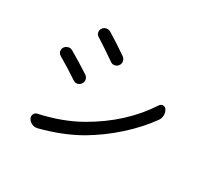

<svg xmlns="http://www.w3.org/2000/svg" viewBox="-154 -980 1307 1224"><g transform="rotate(30 500.0 -367.5)"><path d="M291 -680.7Q276.4 -688.5 272.9 -704.6Q269.5 -720.7 278.3 -734.4Q288.1 -749 304.7 -752.9Q309.6 -753.9 314.5 -753.9Q325.2 -753.9 335.9 -748Q408.2 -704.1 484.4 -651.4Q498 -641.6 501 -624Q502 -620.1 502 -616.2Q502 -603.5 494.1 -592.8Q485.4 -579.1 467.8 -576.2Q463.9 -575.2 460.9 -575.2Q448.2 -575.2 437.5 -583Q363.3 -634.8 291 -680.7ZM243.2 17.6Q235.4 19.5 227.5 19.5Q215.8 19.5 203.1 13.7Q184.6 5.9 173.8 -12.7Q169.9 -21.5 169.9 -29.3Q169.9 -36.1 172.9 -43.9Q180.7 -59.6 197.3 -62.5Q361.3 -98.6 486.3 -169.9Q711.9 -298.8 839.8 -495.1Q848.6 -508.8 864.7 -508.8Q880.9 -508.8 888.7 -495.1Q899.4 -477.5 899.4 -457Q899.4 -433.6 885.7 -415Q820.3 -324.2 728.5 -241.7Q636.7 -159.2 529.3 -95.7Q405.3 -24.4 243.2 17.6ZM141.6 -455.1Q127 -463.9 123 -479.5Q122.1 -484.4 122.1 -489.3Q122.1 -500 127.9 -508.8Q137.7 -523.4 154.3 -527.3Q159.2 -529.3 165 -529.3Q175.8 -529.3 185.5 -523.4Q264.6 -477.5 335 -431.6Q349.6 -421.9 353.5 -405.3Q354.5 -400.4 354.5 -396.5Q354.5 -383.8 346.7 -373Q337.9 -358.4 320.3 -355.5Q316.4 -354.5 312.5 -354.5Q300.8 -354.5 290 -362.3Q212.9 -414.1 141.6 -455.1Z"/></g></svg>

Font: Gen Jyuu Gothic Regular
Style: Regular
Weight: 400
Designer: [Source Han Sans]
Ryoko NISHIZUKA  (kana & ideographs); Paul D. Hunt (Latin, Greek & Cyrillic); Wenlong ZHANG  (bopomofo
Version: Version 1.002.20150607